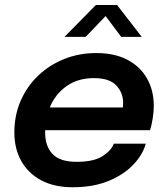

<svg xmlns="http://www.w3.org/2000/svg" viewBox="-20 -758 690 789"><path d="M579 -167.5Q567 -123 528.5 -82Q490 -41 427 -14.8Q364 11.5 278.5 11.5Q203 11.5 149.5 -17Q96 -45.5 67.5 -96.2Q39 -147 39 -213.5Q39 -284.5 65 -344Q91 -403.5 137.2 -447.5Q183.5 -491.5 244.5 -515.8Q305.5 -540 376 -540Q450.5 -540 503.2 -512.5Q556 -485 584 -435.8Q612 -386.5 612 -322.5Q612 -300 607.5 -271Q603 -242 596.5 -223H165.5Q165.5 -218.5 165.5 -213.5Q165.5 -157 196 -125Q226.5 -93 294.5 -93Q366.5 -93 402.8 -117.2Q439 -141.5 447.5 -167.5ZM366 -437Q300 -437 253.5 -404Q207 -371 184.5 -316.5H485Q486 -325 486 -335.5Q486 -377 457.8 -407Q429.5 -437 366 -437ZM245 -606.5 374 -737.5H461L562.5 -606.5H478L414 -692L332 -606.5Z"/></svg>

Font: Epilogue SemiBold
Style: Italic
Weight: 600
Italic angle: -12°
Designer: Tyler Finck
Foundry: Etcetera Type Co
Version: Version 2.111; ttfautohint (v1.8.3)